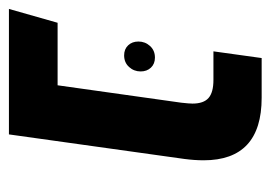

<svg xmlns="http://www.w3.org/2000/svg" viewBox="-123 -498 606 430"><g transform="rotate(90 180.0 -283.0)"><path d="M324 -436Q324 -416 321 -393L266 0H-15L16 -109H156L195 -386Q197 -404 197 -411Q197 -436 184.5 -447Q172 -458 144 -458H80L95 -566H184Q324 -566 324 -436ZM125 -295Q125 -309 116.5 -318Q108 -327 94 -327Q78 -327 68 -316Q58 -305 58 -290Q58 -276 66.5 -267Q75 -258 89 -258Q105 -258 115 -269Q125 -280 125 -295Z"/></g></svg>

Font: FiraGO Medium
Style: Italic
Weight: 500
Italic angle: -8°
Designer: bBox Type GmbH
Foundry: bBox Type GmbH
Version: Version 1.001